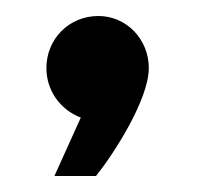

<svg xmlns="http://www.w3.org/2000/svg" viewBox="-20 -147 257 240"><path d="M81 0 48 73H100C121 47 166 -22 166 -62C166 -98 138 -127 103 -127C66 -127 38 -98 38 -62C38 -34 55 -10 81 0Z"/></svg>

Font: Oakes Medium
Style: Regular
Weight: 500
Designer: Samuel Oakes
Foundry: Samuel Oakes
Version: Version 1.003;PS 001.003;hotconv 1.0.88;makeotf.lib2.5.64775